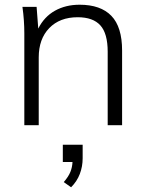

<svg xmlns="http://www.w3.org/2000/svg" viewBox="-20 -530 618 813"><path d="M83 0V-389Q83 -416 81 -444.5Q79 -473 75 -501H135L142 -409Q167 -459 212.5 -484.5Q258 -510 317 -510Q406 -510 451.5 -463Q497 -416 497 -316V0H436V-311Q436 -388 405 -422.5Q374 -457 309 -457Q233 -457 188.5 -411Q144 -365 144 -287V0ZM281 263 250 241Q270 218 278 198Q286 178 287 156H246V83H330V140Q330 175 318 206.5Q306 238 281 263Z"/></svg>

Font: Mulish Light
Style: Regular
Weight: 300
Designer: Vernon Adams
Foundry: Vernon Adams
Version: Version 3.603; ttfautohint (v1.8.3)